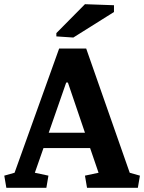

<svg xmlns="http://www.w3.org/2000/svg" viewBox="-33 -891 684 911"><path d="M198.2 -261.2H370.1L289.1 -499.5H281.2ZM-12.7 -57.6 36.1 -71.3 247.6 -660.6H376L582.5 -71.3L630.9 -57.6L621.1 0H379.9L370.1 -57.6L434.6 -71.3L394.5 -188.5H173.3L132.3 -71.3L196.8 -57.6L187 0H-2.9ZM234.4 -733.9 370.1 -871.1 507.8 -866.2V-834L314.9 -712.9L234.4 -718.3Z"/></svg>

Font: NoticiaText-Bold
Style: Bold
Weight: 700
Designer: JM Sole
Foundry: JM Sole
Version: Version 1.003